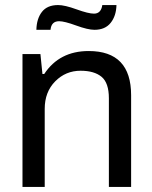

<svg xmlns="http://www.w3.org/2000/svg" viewBox="-20 -740 603 760"><path d="M124 -622Q125 -666 146 -693Q167 -720 210 -720Q236 -720 283 -703Q330 -686 352 -686Q380 -686 385 -720H441Q440 -677 418 -649.5Q396 -622 354 -622Q328 -622 281.5 -639Q235 -656 214 -656Q183 -656 180 -622ZM69 0V-526H140L148 -447H155Q215 -538 331 -538Q499 -538 499 -363V0H411V-351Q411 -412 382 -436Q353 -460 299 -460Q240 -460 198.5 -418Q157 -376 157 -309V0Z"/></svg>

Font: Archivo
Style: Regular
Weight: 400
Designer: Hector Gatti
Foundry: Omnibus-Type
Version: Version 2.001